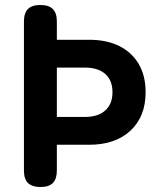

<svg xmlns="http://www.w3.org/2000/svg" viewBox="-20 -750 640 770"><path d="M208 -281H320.4Q373.5 -281 402.3 -307.2Q431.1 -333.4 431.1 -380.1Q431.1 -427.6 402.1 -453.3Q373.2 -479 320.4 -479H208ZM208 -66Q208 -32.3 191.9 -16.1Q175.8 0 142.2 0Q108.5 0 92.2 -16.1Q76 -32.3 76 -66V-664Q76 -697.7 92.1 -713.9Q108.2 -730 141.8 -730Q175.5 -730 191.8 -713.9Q208 -697.7 208 -664V-590.5H337.9Q408.1 -590.5 458.7 -565.2Q509.3 -539.8 536.7 -492.7Q564 -445.6 564 -380Q564 -282.7 503.3 -226.1Q442.5 -169.5 337.9 -169.5H208Z"/></svg>

Font: Maple Mono
Style: Regular
Weight: 400
Monospace: yes
Designer: subframe7536
Version: Version 7.300